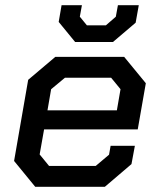

<svg xmlns="http://www.w3.org/2000/svg" viewBox="-20 -716 608 736"><path d="M34 -99 88 -410 192 -498H456L539 -397L508 -220H149L132 -124L168 -80H347L398 -123L404 -157H497L484 -87L382 0H115ZM428 -293 442 -374 406 -418H229L176 -374L162 -293ZM205 -632 216 -696H294L286 -652L313 -619H386L424 -652L432 -696H512L500 -629L413 -555H268Z"/></svg>

Font: Chakra Petch Medium
Style: Italic
Weight: 500
Italic angle: -10°
Designer: Katatrad Aksorn Co.,Ltd.
Foundry: Cadson Demak Co.,Ltd.
Version: Version 1.000; ttfautohint (v1.6)